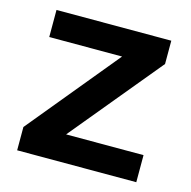

<svg xmlns="http://www.w3.org/2000/svg" viewBox="-83 -602 682 685"><g transform="rotate(15 258.0 -260.0)"><path d="M38 0H478V-100H192L468 -434V-520H44V-420H313L38 -86Z"/></g></svg>

Font: Aspekta 600
Style: Regular
Weight: 600
Designer: Ivo Dolenc
Version: Version 2.100